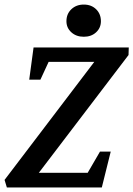

<svg xmlns="http://www.w3.org/2000/svg" viewBox="-32 -821 584 841"><path d="M-2 0 -12 -33 381 -550H181L145 -472H96L115 -613H532L531 -580L138 -64H352L406 -157H453L414 0ZM335 -660Q302 -660 280.5 -679.5Q259 -699 259 -728Q259 -760 280.5 -780.5Q302 -801 335 -801Q368 -801 389 -780.5Q410 -760 410 -728Q410 -699 389 -679.5Q368 -660 335 -660Z"/></svg>

Font: Manuale SemiBold
Style: Italic
Weight: 600
Italic angle: -11°
Designer: Eduardo Tunni / Pablo Cosgaya
Foundry: Eduardo Tunni / Pablo Cosgaya
Version: Version 1.002